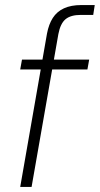

<svg xmlns="http://www.w3.org/2000/svg" viewBox="-20 -740 395 760"><path d="M60 0 166 -607Q173 -644 189 -669Q205 -694 233 -707Q261 -720 302 -720H355L349 -681H300Q260 -681 239.5 -664Q219 -647 211 -605L105 0ZM60 -465 67 -504H333L326 -465Z"/></svg>

Font: DM Sans ExtraLight
Style: Italic
Weight: 250
Italic angle: -10°
Designer: Colophon Foundry, Jonny Pinhorn
Foundry: Colophon Foundry
Version: Version 4.004;gftools[0.9.30]